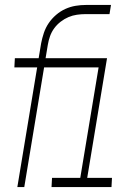

<svg xmlns="http://www.w3.org/2000/svg" viewBox="-20 -755 540 775"><path d="M50 0 130 -483H38L40 -520H136L146 -580Q150 -601 157 -622Q164 -643 176.5 -661.5Q189 -680 206.5 -695Q224 -710 244 -719Q264 -728 285 -731.5Q306 -735 327 -735H428L422 -698H325Q308 -698 290.5 -695.5Q273 -693 256.5 -686Q240 -679 225 -667.5Q210 -656 199 -641Q188 -626 182 -609Q176 -592 173 -574L164 -520H279V-511L277 -485V-483H158L78 0ZM188 0 190 -37H304L378 -483H277V-485L279 -511V-520H412L332 -37H432L430 0Z"/></svg>

Font: Iosevka SS04 Extralight
Style: Italic
Weight: 200
Italic angle: -9°
Monospace: yes
Designer: Belleve Invis
Foundry: Belleve Invis
Version: Version 19.0.0; ttfautohint (v1.8.4)